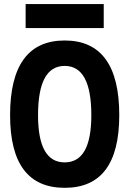

<svg xmlns="http://www.w3.org/2000/svg" viewBox="-20 -899 626 929"><path d="M293 9.8C468.3 9.8 557.1 -106.4 557.1 -341.8C557.1 -583 468.3 -703.1 293 -703.1C117.7 -703.1 28.8 -583 28.8 -341.8C28.8 -106.4 117.7 9.8 293 9.8ZM293 -113.3C207 -113.3 164.1 -189 164.1 -341.8C164.1 -501 207 -580.1 293 -580.1C378.9 -580.1 421.9 -501 421.9 -341.8C421.9 -189 378.9 -113.3 293 -113.3ZM104 -763.2H481.9V-879.4H104Z"/></svg>

Font: Cascadia Code
Style: Bold
Weight: 700
Monospace: yes
Designer: Aaron Bell
Foundry: Saja Typeworks
Version: Version 2404.023